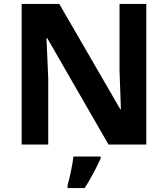

<svg xmlns="http://www.w3.org/2000/svg" viewBox="-20 -734 853 975"><path d="M723 0V-714H587V-376C589 -310 592 -245 594 -179H591L281 -714H90V0H225V-336C222 -404 219 -472 216 -540H220L531 0ZM491 71V61H353C348 104 334 169 323 208V221H410C444 168 471 115 491 71Z"/></svg>

Font: Noto Sans Gunjala Gondi
Style: Bold
Weight: 700
Designer: Ek Type
Foundry: Ek Type
Version: Version 1.004